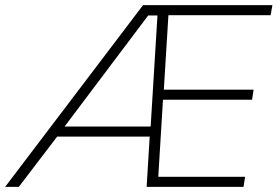

<svg xmlns="http://www.w3.org/2000/svg" viewBox="-46 -725 1077 745"><path d="M-26 0 509 -705H1011L1004 -666H585L609 -690L589 -366L573 -377H938L932 -338H578L587 -348L567 -20L563 -39H905L899 0H523L535 -198L559 -195H161L185 -207L27 0ZM529 -665 197 -224 187 -234H546L538 -225L565 -665Z"/></svg>

Font: Mulish ExtraLight
Style: Italic
Weight: 200
Italic angle: -9°
Designer: Vernon Adams
Foundry: Vernon Adams
Version: Version 3.603